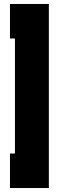

<svg xmlns="http://www.w3.org/2000/svg" viewBox="-20 -765 295 963"><path d="M30 178V5H55V-572H30V-745H225V178Z"/></svg>

Font: FFF_tuoi-tre Text
Style: Regular
Weight: 700
Designer: bBox Type GmbH
Foundry: bBox Type GmbH
Version: Version 1.001